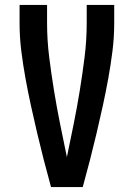

<svg xmlns="http://www.w3.org/2000/svg" viewBox="-20 -755 540 775"><path d="M186 0Q171 -54 157 -108.5Q143 -163 130 -218Q117 -273 105 -328Q93 -383 83 -438Q73 -493 66 -549Q59 -605 59 -662V-735H170V-662Q170 -593 178.5 -525Q187 -457 198 -389.5Q209 -322 222.5 -255Q236 -188 250 -121Q264 -188 277.5 -255Q291 -322 302 -389.5Q313 -457 321.5 -525Q330 -593 330 -662V-735H441V-662Q441 -605 434 -549Q427 -493 417 -438Q407 -383 395 -328Q383 -273 370 -218Q357 -163 343 -108.5Q329 -54 314 0Z"/></svg>

Font: Iosevka Term Curly
Style: Bold
Weight: 700
Designer: Belleve Invis
Foundry: Belleve Invis
Version: Version 32.3.0